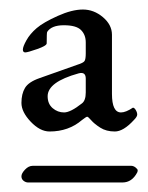

<svg xmlns="http://www.w3.org/2000/svg" viewBox="-20 -544 310 403"><path d="M49 -196H255Q260 -196 264.5 -192.5Q269 -189 269 -186.5Q269 -184 268 -182Q257 -161 237 -161H39Q34 -161 29.5 -164.5Q25 -168 25 -174Q25 -180 32.5 -188Q40 -196 49 -196ZM80 -342Q80 -326 90.5 -317Q101 -308 114.5 -308Q128 -308 152 -327Q160 -333 160 -350V-379Q160 -394 145 -390Q80 -372 80 -342ZM234 -308Q244 -308 259 -318Q262 -318 265 -313Q268 -308 268 -303.5Q268 -299 261 -292Q239 -268 221 -268Q203 -268 190.5 -276Q178 -284 171.5 -291.5Q165 -299 163 -299Q161 -299 152 -292Q124 -268 84 -268Q64 -268 44.5 -288.5Q25 -309 25 -328Q25 -347 32.5 -359.5Q40 -372 63 -380L142 -408Q155 -412 157.5 -416Q160 -420 160 -432V-455Q160 -471 150 -481Q140 -491 114 -491Q88 -491 79 -477Q78 -475 78 -453Q78 -448 58 -441Q38 -434 33 -434Q28 -434 28 -440Q28 -446 35.5 -459.5Q43 -473 57 -485Q71 -497 101 -510.5Q131 -524 154 -524Q177 -524 196 -508Q215 -492 215 -471V-347Q215 -308 234 -308Z"/></svg>

Font: EB Garamond
Style: Regular
Weight: 400
Version: Version 0.012